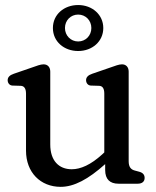

<svg xmlns="http://www.w3.org/2000/svg" viewBox="-20 -731 622 764"><path d="M291 -528C347 -528 391 -566 391 -619.5C391 -672.5 347 -711 291 -711C235 -711 190.5 -673.5 190.5 -619.5C190.5 -565.5 235 -528 291 -528ZM291 -673C321 -673 343.5 -649.5 343.5 -619.5C343.5 -589.5 321 -566 291 -566C261.5 -566 238.5 -589.5 238.5 -619.5C238.5 -650 261.5 -673 291 -673ZM516 -52.5C501 -56.5 492 -66.5 492 -89.5V-446C492 -463.5 482 -475 465.5 -475C453 -475 438 -469 419.5 -462.5L347 -437.5C330.5 -432 322.5 -423.5 322.5 -412C322.5 -401 329.5 -391 341.5 -390.5L374.5 -389.5C388 -389 395 -379 395 -358.5V-124.5L386.5 -116.5C341.5 -75.5 301 -57.5 265.5 -57.5C214 -57.5 180 -92 180 -156V-446C180 -463.5 170 -475 153.5 -475C141 -475 126 -469 107.5 -462.5L35 -437.5C18.5 -432 10.5 -423.5 10.5 -412C10.5 -401 17.5 -391 29.5 -390.5L62.5 -389.5C76 -389 83.5 -379 83.5 -358.5V-131.5C83.5 -45 141 12.5 221.5 12.5C274.5 12.5 331 -17.5 398.5 -78V-54.5C398.5 -17.5 417.5 0 451.5 0H528C545.5 0 555.5 -8.5 555.5 -23C555.5 -35 549 -43.5 534.5 -47.5Z"/></svg>

Font: dr Title
Style: Regular
Weight: 400
Version: Version 1.000;hotconv 1.0.109;makeotfexe 2.5.65596